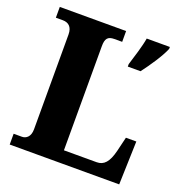

<svg xmlns="http://www.w3.org/2000/svg" viewBox="-129 -825 882 936"><g transform="rotate(20 312.0 -357.0)"><path d="M23 0H591L598 -225H544L526 -150C511 -89 488 -64 451 -64H281V-604C281 -643 292 -658 327 -658H367V-714H23V-658H59C87 -658 109 -643 109 -602V-110C109 -71 87 -56 66 -56H23ZM434 -567V-554H500C533 -597 577 -662 594 -704V-714H474C467 -671 446 -606 434 -567Z"/></g></svg>

Font: Noto Serif Lao SemiCondensed ExtraBold
Style: Regular
Weight: 800
Width: 4
Designer: Monotype Design Team
Foundry: Monotype Imaging Inc.
Version: Version 2.003